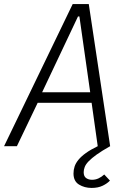

<svg xmlns="http://www.w3.org/2000/svg" viewBox="-22 -718 642 943"><path d="M335 -698H414L519 0Q478 23 453 41Q428 59 413.5 74Q399 89 394 102.5Q389 116 389 128Q389 148 401 156.5Q413 165 430 165Q447 165 462 158Q477 151 490 139L518 169Q505 183 482.5 194Q460 205 428 205Q393 205 366 188.5Q339 172 339 134Q339 116 344.5 99.5Q350 83 363.5 66.5Q377 50 400 33.5Q423 17 458 0L428 -213H163L61 0H-2ZM368 -637H361L185 -265H421Z"/></svg>

Font: IBM Plex Mono Light
Style: Italic
Weight: 300
Italic angle: -9°
Monospace: yes
Designer: Mike Abbink, Paul van der Laan, Pieter van Rosmalen
Foundry: Bold Monday
Version: Version 2.3